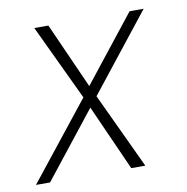

<svg xmlns="http://www.w3.org/2000/svg" viewBox="-65 -583 629 645"><g transform="rotate(-10 250.0 -260.0)"><path d="M7 0 215 -262 93 -520H141L241 -296L418 -520H466L259 -258L380 0H332L232 -224L55 0Z"/></g></svg>

Font: Iosevka SS04 XLt Obl
Style: Regular
Weight: 200
Italic angle: -9°
Monospace: yes
Designer: Belleve Invis
Foundry: Belleve Invis
Version: Version 19.0.0; ttfautohint (v1.8.4)